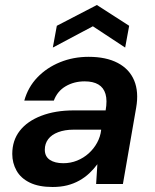

<svg xmlns="http://www.w3.org/2000/svg" viewBox="-20 -735 621 767"><path d="M190 12Q135 12 99 -5.5Q63 -23 46 -53.5Q29 -84 29 -120Q29 -174 59 -212.5Q89 -251 145 -272.5Q201 -294 275 -294H402Q409 -334 401.5 -359.5Q394 -385 373 -397.5Q352 -410 318 -410Q276 -410 242.5 -390.5Q209 -371 195 -333H77Q92 -387 129.5 -426Q167 -465 220 -486.5Q273 -508 334 -508Q404 -508 450.5 -483.5Q497 -459 516 -413.5Q535 -368 524 -305L471 0H364L369 -79Q355 -60 337 -43Q319 -26 296.5 -13.5Q274 -1 248 5.5Q222 12 190 12ZM233 -83Q262 -83 288 -93.5Q314 -104 334.5 -122.5Q355 -141 368 -165Q381 -189 384 -215V-217H274Q239 -217 212.5 -207Q186 -197 172.5 -179Q159 -161 159 -137Q159 -110 179 -96.5Q199 -83 233 -83ZM191 -545 207 -632 367 -715 496 -632 480 -545 351 -630Z"/></svg>

Font: DM Sans 24pt SemiBold
Style: Italic
Weight: 600
Italic angle: -10°
Designer: Colophon Foundry, Jonny Pinhorn
Foundry: Colophon Foundry
Version: Version 4.004;gftools[0.9.30]